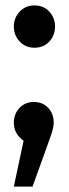

<svg xmlns="http://www.w3.org/2000/svg" viewBox="-20 -517 255 708"><path d="M178 -65Q178 -51 173.5 -35.5Q169 -20 162 -1.5Q155 17 153 24L100 171H31L67 2Q31 -24 31 -64Q31 -97 52 -119Q73 -141 105 -141Q137 -141 157.5 -119.5Q178 -98 178 -65ZM183 -419Q183 -387 162 -364Q141 -341 107 -341Q74 -341 52.5 -364Q31 -387 31 -419Q31 -451 52.5 -474Q74 -497 107 -497Q141 -497 162 -474Q183 -451 183 -419Z"/></svg>

Font: Fira Sans Compressed Medium
Style: Regular
Weight: 500
Width: 1
Designer: bBox Type GmbH & Carrois Corporate GbR & Edenspiekermann AG
Foundry: bBox Type GmbH & Carrois Corporate GbR & Edenspiekermann AG
Version: Version 4.301